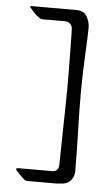

<svg xmlns="http://www.w3.org/2000/svg" viewBox="-53 -642 463 799"><g transform="rotate(5 179.0 -242.5)"><path d="M96.2 120.1Q91.8 120.1 87.6 119.6Q83.5 119.1 79.6 116.2Q75.2 112.8 63.7 101.1Q52.2 89.4 45.4 82.5Q41 75.7 41 74.2Q41 70.3 55.2 70.3H189.9Q218.8 70.3 218.8 39.6Q219.2 23.9 219.7 -8.3Q220.2 -40.5 220.9 -80.3Q221.7 -120.1 222.4 -158.7Q223.1 -197.3 223.6 -226.1Q224.1 -254.9 224.1 -264.2Q224.1 -274.9 224.1 -301.3Q224.1 -327.6 223.9 -361.6Q223.6 -395.5 223.1 -429.4Q222.7 -463.4 222.2 -489.5Q221.7 -515.6 221.2 -525.9Q220.7 -541 210.9 -548.3Q201.2 -555.7 192.9 -555.7H95.2Q88.9 -555.7 80.6 -562Q71.3 -568.4 61.3 -578.6Q51.3 -588.9 43 -599.6Q40 -602.1 40 -603.5Q40 -606.4 49.3 -606.4H235.4Q264.2 -606.4 277.3 -584.5Q290.5 -562.5 290.5 -535.2Q290.5 -522 289.3 -491.7Q288.1 -461.4 286.1 -422.6Q284.2 -383.8 283 -343.5Q281.7 -303.2 281.7 -269.5Q281.7 -187 284.4 -104.5Q287.1 -22 287.1 61Q287.1 89.8 266.1 107.9Q255.4 116.2 237.8 118.2Q220.2 120.1 211.9 120.1Z"/></g></svg>

Font: David Libre
Style: Regular
Weight: 400
Designer: Ismar David, J. Victor Gaultney, Annie Olsen and Meir Sadan
Foundry: Monotype Imaging Inc. & SIL International
Version: Version 1.100; ttfautohint (v1.8.4.7-5d5b)